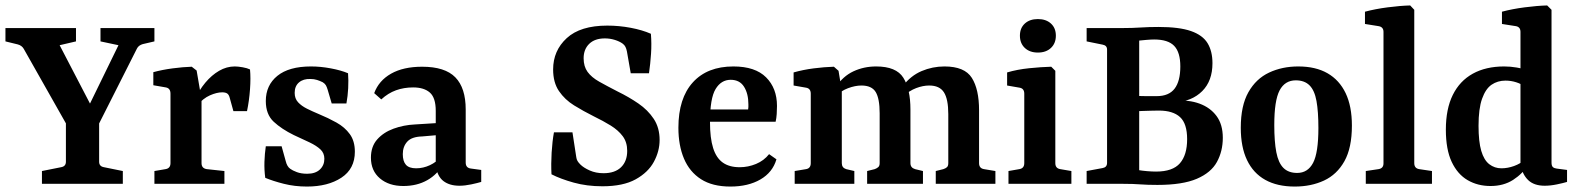

<svg xmlns="http://www.w3.org/2000/svg" viewBox="-27 -675 5795 705"><path d="M232 -192 60 -496Q53 -508 38 -512L-7 -523V-572H252V-523L192 -509L321 -261H287L408 -509L342 -523V-572H540V-523L497 -513Q490 -511 484.5 -507Q479 -503 476 -497L322 -192ZM127 0V-47L197 -61Q215 -64 215 -81V-237H337V-81Q337 -64 355 -61L424 -47V0Z M688 -309Q704 -344 727 -371.5Q750 -399 777.5 -415Q805 -431 835 -431Q847 -431 864 -428Q881 -425 891 -420Q894 -389 891 -347Q888 -305 880 -267H830L817 -314Q814 -327 807.5 -331.5Q801 -336 789 -336Q769 -336 744 -325Q719 -314 697 -288ZM713 -311V-76Q713 -57 732 -54L797 -47V0H540V-47L581 -54Q599 -57 599 -76V-331Q599 -351 582 -354L536 -362V-410Q569 -419 607 -424Q645 -429 677 -430L695 -416Z M947 -22Q943 -51 944 -81Q945 -111 949 -138H1007L1022 -84Q1027 -63 1039 -55Q1047 -49 1063 -43Q1079 -37 1101 -37Q1131 -37 1147.5 -52.5Q1164 -68 1164 -92Q1164 -113 1149.5 -126.5Q1135 -140 1110 -152Q1085 -164 1052 -179Q1007 -201 978 -228Q949 -255 949 -304Q949 -362 991.5 -396.5Q1034 -431 1115 -431Q1150 -431 1187.5 -424Q1225 -417 1251 -406Q1253 -380 1251.5 -351Q1250 -322 1245 -295H1191L1176 -346Q1173 -356 1169.5 -362Q1166 -368 1158 -373Q1148 -378 1137 -381.5Q1126 -385 1113 -385Q1087 -386 1071 -372.5Q1055 -359 1055 -334Q1055 -313 1067.5 -299.5Q1080 -286 1100 -276Q1120 -266 1144 -256Q1178 -242 1208.5 -225Q1239 -208 1257.5 -182.5Q1276 -157 1276 -118Q1276 -55 1226.5 -22.5Q1177 10 1100 10Q1055 10 1015.5 0Q976 -10 947 -22Z M1454 8Q1401 8 1368 -20Q1335 -48 1335 -96Q1335 -137 1358 -163Q1381 -189 1418 -202.5Q1455 -216 1496 -218L1592 -224V-180L1523 -174Q1485 -173 1468.5 -155Q1452 -137 1452 -109Q1452 -83 1463.5 -70Q1475 -57 1501 -57Q1527 -57 1551.5 -68.5Q1576 -80 1590 -98L1600 -73Q1580 -35 1542 -13.5Q1504 8 1454 8ZM1347 -333Q1364 -379 1409 -404.5Q1454 -430 1523 -430Q1607 -430 1645 -391Q1683 -352 1683 -273V-78Q1683 -58 1703 -56L1740 -51V-7Q1727 -3 1703.5 2Q1680 7 1660 7Q1624 7 1601.5 -10Q1579 -27 1573 -66V-268Q1573 -316 1551.5 -335Q1530 -354 1490 -354Q1456 -354 1427 -343.5Q1398 -333 1373 -310Z M2395 -161Q2395 -120 2374 -81Q2353 -42 2307 -16.5Q2261 9 2185 9Q2128 9 2079.5 -4.5Q2031 -18 1998 -35Q1996 -73 1998.5 -114.5Q2001 -156 2007 -189H2075L2089 -98Q2090 -90 2093.5 -84Q2097 -78 2104 -71Q2116 -59 2138.5 -49Q2161 -39 2189 -39Q2231 -39 2253.5 -61Q2276 -83 2276 -121Q2276 -153 2259.5 -175Q2243 -197 2215.5 -214Q2188 -231 2153 -248Q2115 -267 2081 -288Q2047 -309 2025.5 -340.5Q2004 -372 2004 -420Q2004 -489 2054 -535Q2104 -581 2203 -581Q2246 -581 2288.5 -573Q2331 -565 2363 -551Q2366 -515 2363.5 -477.5Q2361 -440 2356 -406H2289L2275 -486Q2273 -496 2269.5 -503Q2266 -510 2259 -515Q2248 -523 2230.5 -528.5Q2213 -534 2194 -534Q2157 -534 2136.5 -514Q2116 -494 2116 -461Q2116 -431 2130.5 -411Q2145 -391 2173.5 -375Q2202 -359 2241 -339Q2282 -319 2317 -295Q2352 -271 2373.5 -238.5Q2395 -206 2395 -161Z M2464 -206Q2464 -314 2517 -372.5Q2570 -431 2666 -431Q2746 -431 2786 -391Q2826 -351 2826 -286Q2826 -272 2825 -256.5Q2824 -241 2821 -228H2543V-273H2720Q2721 -278 2721 -282Q2721 -286 2721 -292Q2721 -331 2705 -356.5Q2689 -382 2656 -382Q2621 -382 2600.5 -348Q2580 -314 2580 -227Q2580 -168 2591.5 -131.5Q2603 -95 2627 -78Q2651 -61 2689 -61Q2720 -61 2749 -73Q2778 -85 2797 -109L2824 -90Q2810 -42 2765 -16Q2720 10 2655 10Q2589 10 2547 -17Q2505 -44 2484.5 -92.5Q2464 -141 2464 -206Z M3409 0V-47L3437 -54Q3446 -57 3450.5 -61.5Q3455 -66 3455 -76V-256Q3455 -311 3439 -336Q3423 -361 3385 -361Q3362 -361 3337 -351.5Q3312 -342 3289 -321L3288 -359Q3317 -397 3357 -414Q3397 -431 3441 -431Q3515 -431 3541.5 -389Q3568 -347 3568 -270V-76Q3568 -57 3586 -54L3628 -47V0ZM2891 0V-47L2933 -54Q2950 -57 2950 -76V-331Q2950 -350 2933 -353L2887 -361V-409Q2922 -419 2961 -424Q3000 -429 3035 -430L3052 -415L3064 -342V-76Q3064 -59 3080 -54L3110 -47V0ZM3157 0V-47L3185 -54Q3193 -57 3198 -61.5Q3203 -66 3203 -76V-259Q3203 -313 3188.5 -337Q3174 -361 3136 -361Q3113 -361 3086.5 -351Q3060 -341 3041 -321L3042 -355Q3068 -395 3106.5 -413Q3145 -431 3190 -431Q3264 -431 3290 -389.5Q3316 -348 3316 -273V-76Q3316 -59 3333 -54L3362 -47V0Z M3848 -76Q3848 -57 3866 -54L3907 -47V0H3676V-47L3716 -54Q3734 -57 3734 -76V-331Q3734 -350 3717 -353L3671 -361V-409Q3708 -420 3752 -424.5Q3796 -429 3833 -430L3848 -415ZM3850 -544Q3850 -516 3832 -499Q3814 -482 3784 -482Q3754 -482 3736 -499Q3718 -516 3718 -544Q3718 -572 3736 -588.5Q3754 -605 3784 -605Q3814 -605 3832 -588.5Q3850 -572 3850 -544Z M4425 -443Q4425 -378 4387.5 -340.5Q4350 -303 4288 -299V-305Q4338 -309 4377.5 -294.5Q4417 -280 4440 -249Q4463 -218 4463 -169Q4463 -120 4441.5 -80.5Q4420 -41 4367.5 -18.5Q4315 4 4223 4Q4186 4 4160 2Q4134 0 4097 0H3963V-47L4022 -58Q4038 -61 4038 -77V-493Q4038 -508 4022 -511L3963 -523V-572H4096Q4131 -572 4161 -574Q4191 -576 4227 -576Q4303 -576 4346 -561Q4389 -546 4407 -516.5Q4425 -487 4425 -443ZM4132 -323Q4157 -322 4181 -322Q4205 -322 4220 -322Q4265 -322 4286 -349.5Q4307 -377 4307 -431Q4307 -483 4284.5 -506.5Q4262 -530 4211 -530Q4200 -530 4182 -528.5Q4164 -527 4156 -526V-50Q4168 -48 4185.5 -46.5Q4203 -45 4218 -45Q4279 -45 4305.5 -75.5Q4332 -106 4332 -164Q4332 -221 4306 -245Q4280 -269 4228 -269Q4216 -269 4200 -268.5Q4184 -268 4166.5 -267.5Q4149 -267 4132 -266Z M4814 -205Q4814 -265 4807 -304Q4800 -343 4781.5 -361.5Q4763 -380 4731 -380Q4691 -380 4671.5 -343Q4652 -306 4652 -216Q4652 -155 4659.5 -116Q4667 -77 4685.5 -58.5Q4704 -40 4736 -40Q4775 -40 4794.5 -77Q4814 -114 4814 -205ZM4529 -206Q4529 -287 4557 -336.5Q4585 -386 4633 -408.5Q4681 -431 4740 -431Q4804 -431 4847.5 -406Q4891 -381 4914 -333Q4937 -285 4937 -214Q4937 -132 4909.5 -83Q4882 -34 4834.5 -12Q4787 10 4727 10Q4663 10 4619 -14.5Q4575 -39 4552 -87Q4529 -135 4529 -206Z M5166 -76Q5166 -57 5184 -54L5231 -47V0H4988V-47L5035 -54Q5053 -57 5053 -75V-558Q5053 -576 5035 -579L4985 -587V-632Q5022 -642 5068 -648Q5114 -654 5151 -655L5166 -639Z M5446 8Q5399 8 5362 -13.5Q5325 -35 5303.5 -80.5Q5282 -126 5282 -199Q5282 -275 5307.5 -326.5Q5333 -378 5381 -404.5Q5429 -431 5496 -431Q5519 -431 5542.5 -427Q5566 -423 5579 -418L5567 -359Q5559 -367 5540 -373Q5521 -379 5501 -379Q5472 -379 5450 -364Q5428 -349 5415 -312.5Q5402 -276 5402 -213Q5402 -155 5412 -121Q5422 -87 5441.5 -72Q5461 -57 5486 -57Q5509 -57 5532.5 -65.5Q5556 -74 5572 -89L5585 -71Q5564 -37 5529 -14.5Q5494 8 5446 8ZM5670 -639V-78Q5670 -66 5675 -61.5Q5680 -57 5689 -56L5727 -51V-7Q5714 -3 5690 2Q5666 7 5645 7Q5606 7 5584.5 -13.5Q5563 -34 5556 -71V-558Q5556 -576 5539 -579L5488 -587V-632Q5525 -642 5571 -648Q5617 -654 5654 -655Z"/></svg>

Font: Yrsa SemiBold
Style: Regular
Weight: 600
Version: Version 2.004